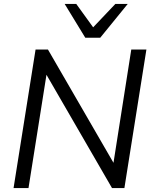

<svg xmlns="http://www.w3.org/2000/svg" viewBox="-20 -957 779 977"><path d="M49 0 161 -705H224L574 -100H553L648 -705H725L613 0H550L200 -605H221L125 0ZM414 -765 309 -937H368L454 -818L567 -937H630L490 -765Z"/></svg>

Font: Nunito Sans 12pt
Style: Italic
Weight: 400
Italic angle: -9°
Designer: Vernon Adams
Foundry: Vernon Adams
Version: Version 3.101;gftools[0.9.27]